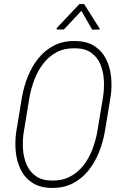

<svg xmlns="http://www.w3.org/2000/svg" viewBox="-20 -925 609 956"><path d="M530.3 -440.9 502 -269.5Q492.7 -216.3 472.7 -166.5Q452.6 -116.7 420.7 -76.4Q388.7 -36.1 342.8 -12.2Q296.9 11.7 236.8 10.7Q178.2 9.8 140.4 -15.4Q102.5 -40.5 82.8 -81.3Q63 -122.1 58.3 -171.1Q53.7 -220.2 61 -269.5L89.4 -441.4Q98.6 -493.7 118.4 -543.5Q138.2 -593.3 170.4 -633.8Q202.6 -674.3 248.3 -698Q293.9 -721.7 354 -720.7Q413.1 -720.2 450.9 -695.3Q488.8 -670.4 508.8 -629.6Q528.8 -588.9 533.4 -539.6Q538.1 -490.2 530.3 -440.9ZM464.4 -269.5 493.2 -442.4Q499.5 -483.9 497.1 -526.6Q494.6 -569.3 479.7 -605Q464.8 -640.6 433.6 -662.6Q402.3 -684.6 352.5 -684.6Q300.8 -685.5 262.2 -665Q223.6 -644.5 196.3 -609.4Q168.9 -574.2 152.1 -530.8Q135.3 -487.3 127 -441.9L98.6 -269.5Q91.8 -228 94.2 -185.5Q96.7 -143.1 111.8 -106.9Q127 -70.8 157.7 -48.6Q188.5 -26.4 238.8 -25.9Q290.5 -25.4 329.1 -45.7Q367.7 -65.9 395.3 -101.3Q422.9 -136.7 439.7 -180.4Q456.5 -224.1 464.4 -269.5ZM398.9 -904.8 476.1 -782.7 475.6 -777.8 439 -777.3 385.3 -871.1 298.3 -778.3 262.2 -777.8 262.7 -785.6 375.5 -904.8Z"/></svg>

Font: Roboto Condensed ExtraLight
Style: Italic
Weight: 250
Italic angle: -12°
Designer: Christian Robertson
Foundry: Google
Version: Version 3.008; 2023